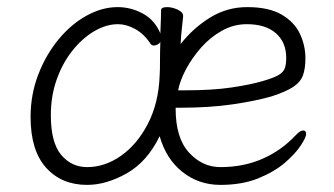

<svg xmlns="http://www.w3.org/2000/svg" viewBox="-20 -504 940 540"><path d="M474 -201V-198Q474 -116 511.5 -75Q549 -34 600 -34Q665 -34 718.5 -57.5Q772 -81 812 -124Q824 -137 833 -137Q841 -137 841 -127Q841 -118 826 -95Q811 -72 781.5 -46.5Q752 -21 706.5 -2.5Q661 16 600 16Q539 16 493 -20.5Q447 -57 429 -121Q394 -49 336.5 -16.5Q279 16 225 16Q153 16 109.5 -32.5Q66 -81 66 -175Q66 -238 87.5 -294Q109 -350 144.5 -393Q180 -436 223.5 -460Q267 -484 311 -484Q348 -484 381.5 -466Q415 -448 431 -410Q432 -433 432.5 -450.5Q433 -468 433 -475Q433 -484 450 -484Q464 -484 479.5 -477Q495 -470 495 -459V-457Q494 -445 491.5 -424Q489 -403 488 -380Q522 -424 570 -454Q618 -484 675 -484Q736 -484 772 -463Q808 -442 823.5 -409Q839 -376 839 -340Q839 -311 832 -292Q825 -273 804.5 -259.5Q784 -246 744 -233Q699 -220 634 -210.5Q569 -201 486 -201ZM502 -250Q578 -250 631.5 -258Q685 -266 719 -276Q750 -285 763.5 -293Q777 -301 781 -312Q785 -323 785 -341Q785 -385 756 -410.5Q727 -436 674 -436Q637 -436 604 -417.5Q571 -399 545.5 -370Q520 -341 503 -309Q486 -277 481 -250ZM431 -386Q429 -382 423.5 -379Q418 -376 413 -376Q407 -376 404 -380Q385 -409 360 -422.5Q335 -436 312 -436Q279 -436 245.5 -416.5Q212 -397 184 -362Q156 -327 139.5 -280.5Q123 -234 123 -180Q123 -103 152 -68.5Q181 -34 225 -34Q275 -34 320.5 -66Q366 -98 396 -156Q426 -214 429 -291Q430 -306 430 -333.5Q430 -361 431 -386Z"/></svg>

Font: Moon Stars Kai T HW Light
Style: Regular
Weight: 300
Designer: GuiWonder
Version: Version 1.101